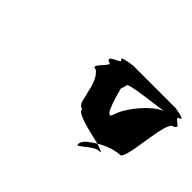

<svg xmlns="http://www.w3.org/2000/svg" viewBox="-75 -903 830 830"><g transform="rotate(45 340.5 -487.5)"><path d="M257 -568C215 -568 309 -631 276 -631C239 -648 324 -663 307 -675C282 -687 374 -694 357 -694H627C603 -694 691 -687 665 -675C632 -663 709 -648 670 -631C629 -631 627 -381 593 -381C568 -381 525 -368 490 -346C430 -360 329 -381 338 -406C309 -406 311 -461 303 -473C299 -500 285 -551 257 -568ZM393 -586C393 -586 432 -426 450 -484C467 -541 538 -627 593 -649C542 -641 389 -626 401 -612ZM434 -296C419 -248 481 -329 517 -329C539 -329 519 -335 490 -346C468 -332 440 -315 434 -296Z"/></g></svg>

Font: bitstorm
Style: ultextobl
Weight: 400
Version: Version 0.2